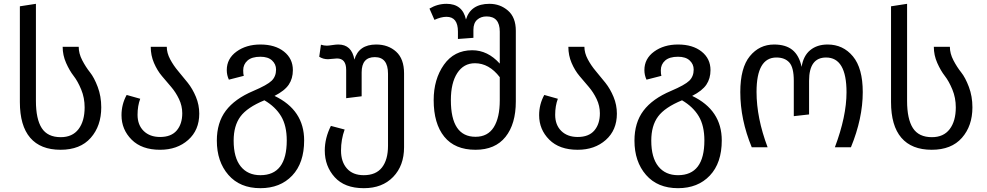

<svg xmlns="http://www.w3.org/2000/svg" viewBox="-20 -771 5168 1005"><path d="M84 -237V-738L168 -751V-243Q168 -148 198.5 -100.5Q229 -53 298 -53Q359 -53 391 -95Q423 -137 423 -209Q423 -259 405 -302.5Q387 -346 365.5 -373.5Q344 -401 326 -441.5Q308 -482 308 -526H392Q392 -491 410.5 -455.5Q429 -420 451 -392.5Q473 -365 491.5 -316Q510 -267 510 -209Q510 -112 455 -49.5Q400 13 297 13Q192 13 138 -50Q84 -113 84 -237Z M853 -526Q853 -494 870.5 -461Q888 -428 913 -398.5Q938 -369 963 -337.5Q988 -306 1005.5 -264Q1023 -222 1023 -176Q1023 -90 965 -38.5Q907 13 818 13Q722 13 669 -40Q616 -93 616 -168Q616 -225 643 -274L714 -254Q700 -217 700 -170Q700 -117 732 -85.5Q764 -54 818 -54Q876 -54 905 -88Q934 -122 934 -178Q934 -217 917 -252.5Q900 -288 876 -316Q852 -344 827.5 -373Q803 -402 786 -441.5Q769 -481 769 -526Z M1417 -269Q1572 -195 1572 -36Q1572 82 1509.5 148Q1447 214 1343 214Q1236 214 1175.5 144.5Q1115 75 1115 -35Q1115 -129 1162 -191.5Q1209 -254 1306 -295Q1379 -326 1402 -348.5Q1425 -371 1425 -407Q1425 -435 1404 -454.5Q1383 -474 1343 -474Q1298 -474 1275.5 -454Q1253 -434 1253 -403Q1253 -383 1256 -374L1178 -354Q1167 -378 1167 -404Q1167 -464 1218 -501Q1269 -538 1343 -538Q1420 -538 1466.5 -501Q1513 -464 1513 -404Q1513 -360 1491.5 -328Q1470 -296 1417 -269ZM1343 146Q1481 146 1481 -36Q1481 -113 1451.5 -162.5Q1422 -212 1364 -246Q1274 -209 1238.5 -161Q1203 -113 1203 -35Q1203 54 1240 100Q1277 146 1343 146Z M1949 -538Q2012 -538 2053.5 -500.5Q2095 -463 2095 -387V0Q2095 96 2038 155Q1981 214 1885 214H1884Q1784 214 1732 156.5Q1680 99 1680 17Q1680 -48 1712 -112L1784 -93Q1765 -41 1765 17Q1765 76 1796 111Q1827 146 1884 146Q1948 146 1979.5 105.5Q2011 65 2011 -8V-385Q2011 -472 1942 -472Q1873 -472 1873 -392V-267L1792 -257V-405Q1792 -465 1744 -465Q1735 -465 1720 -463Q1705 -461 1697 -461Q1671 -461 1651 -474L1660 -537Q1675 -532 1691 -532Q1700 -532 1719 -535Q1738 -538 1751 -538Q1821 -538 1835 -459Q1858 -538 1949 -538Z M2542 -751Q2598 -751 2639 -715.5Q2680 -680 2680 -610V-240Q2680 -122 2626 -54.5Q2572 13 2469 13Q2361 13 2305.5 -55.5Q2250 -124 2250 -247Q2250 -356 2303.5 -432Q2357 -508 2452 -508Q2533 -508 2596 -438V-605Q2596 -685 2527 -685Q2497 -685 2477.5 -667.5Q2458 -650 2458 -615V-573L2377 -567V-606Q2377 -683 2317 -683Q2289 -683 2254 -667L2228 -726Q2270 -751 2317 -751Q2401 -751 2419 -669Q2444 -751 2542 -751ZM2469 -55Q2533 -55 2564.5 -105Q2596 -155 2596 -246V-367Q2540 -440 2466 -440Q2407 -440 2373.5 -388.5Q2340 -337 2340 -247Q2340 -55 2469 -55Z M3039 -526Q3039 -494 3056.5 -461Q3074 -428 3099 -398.5Q3124 -369 3149 -337.5Q3174 -306 3191.5 -264Q3209 -222 3209 -176Q3209 -90 3151 -38.5Q3093 13 3004 13Q2908 13 2855 -40Q2802 -93 2802 -168Q2802 -225 2829 -274L2900 -254Q2886 -217 2886 -170Q2886 -117 2918 -85.5Q2950 -54 3004 -54Q3062 -54 3091 -88Q3120 -122 3120 -178Q3120 -217 3103 -252.5Q3086 -288 3062 -316Q3038 -344 3013.5 -373Q2989 -402 2972 -441.5Q2955 -481 2955 -526Z M3603 -269Q3758 -195 3758 -36Q3758 82 3695.5 148Q3633 214 3529 214Q3422 214 3361.5 144.5Q3301 75 3301 -35Q3301 -129 3348 -191.5Q3395 -254 3492 -295Q3565 -326 3588 -348.5Q3611 -371 3611 -407Q3611 -435 3590 -454.5Q3569 -474 3529 -474Q3484 -474 3461.5 -454Q3439 -434 3439 -403Q3439 -383 3442 -374L3364 -354Q3353 -378 3353 -404Q3353 -464 3404 -501Q3455 -538 3529 -538Q3606 -538 3652.5 -501Q3699 -464 3699 -404Q3699 -360 3677.5 -328Q3656 -296 3603 -269ZM3529 146Q3667 146 3667 -36Q3667 -113 3637.5 -162.5Q3608 -212 3550 -246Q3460 -209 3424.5 -161Q3389 -113 3389 -35Q3389 54 3426 100Q3463 146 3529 146Z M3915 0Q3855 -145 3855 -289Q3855 -416 3905 -477Q3955 -538 4032 -538Q4093 -538 4128 -509.5Q4163 -481 4176 -421Q4185 -479 4221 -508.5Q4257 -538 4312 -538Q4393 -538 4444.5 -476Q4496 -414 4496 -289Q4496 -151 4434 0H4350Q4411 -162 4411 -288Q4411 -470 4304 -470Q4215 -470 4215 -348V-172L4135 -163V-348Q4135 -418 4111.5 -444Q4088 -470 4044 -470Q3940 -470 3940 -290Q3940 -154 3998 0Z M4644 -237V-738L4728 -751V-243Q4728 -148 4758.5 -100.5Q4789 -53 4858 -53Q4919 -53 4951 -95Q4983 -137 4983 -209Q4983 -259 4965 -302.5Q4947 -346 4925.5 -373.5Q4904 -401 4886 -441.5Q4868 -482 4868 -526H4952Q4952 -491 4970.5 -455.5Q4989 -420 5011 -392.5Q5033 -365 5051.5 -316Q5070 -267 5070 -209Q5070 -112 5015 -49.5Q4960 13 4857 13Q4752 13 4698 -50Q4644 -113 4644 -237Z"/></svg>

Font: FiraGO Book
Style: Regular
Weight: 350
Designer: bBox Type
Foundry: bBox Type GmbH
Version: Version 1.001;PS 001.001;hotconv 1.0.88;makeotf.lib2.5.64775